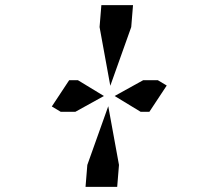

<svg xmlns="http://www.w3.org/2000/svg" viewBox="-20 -876 856 752"><path d="M633 -541 565 -438H531L429 -500L541 -562H598ZM370 -770 377 -856H501L494 -770L412 -540ZM275 -438H218L183 -459L251 -562H285L387 -500ZM446 -230 439 -144H315L322 -230L404 -460Z"/></svg>

Font: DSEG14 Modern
Style: Bold Italic
Weight: 700
Italic angle: -5°
Designer: Keshikan(Twitter:@keshinomi_88pro)
Version: Version 0.46